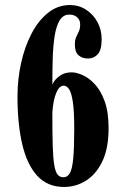

<svg xmlns="http://www.w3.org/2000/svg" viewBox="-20 -731 496 763"><path d="M234.5 12Q169 12 128.2 -32.2Q87.5 -76.5 68.5 -157.2Q49.5 -238 49.5 -347Q49.5 -415.5 63.8 -480.2Q78 -545 105.2 -597.2Q132.5 -649.5 171 -680.2Q209.5 -711 258 -711Q293 -711 321.5 -692.8Q350 -674.5 367 -643.8Q384 -613 384 -575Q384 -532.5 368.5 -515.5Q353 -498.5 329.5 -498.5Q307 -498.5 292.2 -511.2Q277.5 -524 277.5 -553.5Q277.5 -573 282.8 -584Q288 -595 293.2 -605.8Q298.5 -616.5 298.5 -634.5Q298.5 -651.5 286.8 -662.2Q275 -673 255.5 -673Q231 -673 217.2 -650.2Q203.5 -627.5 197.2 -588.2Q191 -549 189.5 -498.8Q188 -448.5 188 -394Q188 -397 196.2 -409Q204.5 -421 221.5 -432.2Q238.5 -443.5 265 -443.5Q283 -443.5 307.8 -432.8Q332.5 -422 356.2 -397Q380 -372 395.8 -329Q411.5 -286 411.5 -221.5Q411.5 -141.5 386.8 -90Q362 -38.5 321.8 -13.2Q281.5 12 234.5 12ZM232 -26.5Q248 -26.5 257.5 -42.8Q267 -59 271 -101Q275 -143 275 -219.5Q275 -288.5 269.5 -325.5Q264 -362.5 254.5 -376.5Q245 -390.5 233 -390.5Q215 -390.5 203 -360.8Q191 -331 188 -283Q188 -202.5 189.5 -152Q191 -101.5 195.8 -74.2Q200.5 -47 209.2 -36.8Q218 -26.5 232 -26.5Z"/></svg>

Font: Imbue 10pt ExtraBold
Style: Regular
Weight: 800
Designer: Tyler Finck
Foundry: Etcetera Type Company
Version: Version 1.102; ttfautohint (v1.8.3)